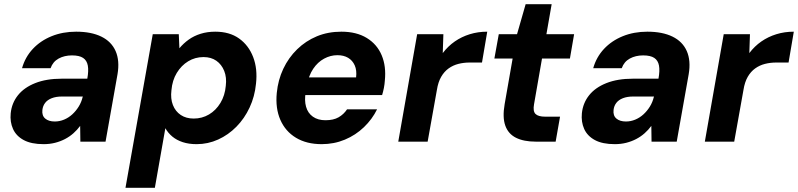

<svg xmlns="http://www.w3.org/2000/svg" viewBox="-20 -675 3803 915"><path d="M188 12Q129 12 93 -7.5Q57 -27 42 -60.5Q27 -94 31 -135Q36 -184 65.5 -221Q95 -258 148 -279Q201 -300 274 -300H396Q403 -338 398.5 -362.5Q394 -387 376 -399Q358 -411 323 -411Q287 -411 259.5 -396Q232 -381 221 -350H85Q100 -403 136.5 -442Q173 -481 226 -502.5Q279 -524 343 -524Q415 -524 463 -500.5Q511 -477 531 -431.5Q551 -386 540 -321L483 0H363L362 -75Q348 -56 330 -40Q312 -24 290 -12.5Q268 -1 242.5 5.5Q217 12 188 12ZM241 -96Q264 -96 285.5 -105Q307 -114 324.5 -130Q342 -146 355 -167Q368 -188 374 -213L375 -215H275Q247 -215 226.5 -207Q206 -199 195 -184.5Q184 -170 182 -151Q179 -124 195.5 -110Q212 -96 241 -96Z M578 220 708 -512H832L835 -445Q854 -468 879 -486Q904 -504 936 -514Q968 -524 1006 -524Q1074 -524 1119.5 -491.5Q1165 -459 1186.5 -403Q1208 -347 1200 -276Q1194 -215 1169.5 -162.5Q1145 -110 1106.5 -71Q1068 -32 1019.5 -10Q971 12 917 12Q880 12 851 2.5Q822 -7 801.5 -24Q781 -41 768 -64L718 220ZM903 -110Q943 -110 976 -129.5Q1009 -149 1030.5 -184.5Q1052 -220 1056 -266Q1061 -306 1048.5 -337Q1036 -368 1011 -385.5Q986 -403 950 -403Q910 -403 877 -383Q844 -363 822.5 -327.5Q801 -292 797 -245Q792 -205 804 -174.5Q816 -144 841.5 -127Q867 -110 903 -110Z M1513 12Q1441 12 1390.5 -18.5Q1340 -49 1316 -104Q1292 -159 1299 -232Q1305 -294 1330 -347Q1355 -400 1396 -440Q1437 -480 1490 -502Q1543 -524 1607 -524Q1679 -524 1728 -494Q1777 -464 1799 -411.5Q1821 -359 1814 -291Q1813 -274 1809.5 -256Q1806 -238 1801 -222H1396L1411 -306H1677Q1681 -340 1670.5 -363.5Q1660 -387 1639 -399.5Q1618 -412 1588 -412Q1555 -412 1524.5 -395.5Q1494 -379 1472.5 -347Q1451 -315 1442 -266L1437 -236Q1430 -197 1438.5 -166.5Q1447 -136 1471 -119Q1495 -102 1531 -102Q1569 -102 1593.5 -116Q1618 -130 1634 -154H1777Q1754 -107 1714.5 -69Q1675 -31 1623.5 -9.5Q1572 12 1513 12Z M1878 0 1968 -512H2093L2090 -422Q2115 -455 2147.5 -477.5Q2180 -500 2219 -512Q2258 -524 2302 -524L2277 -377H2218Q2190 -377 2164.5 -370.5Q2139 -364 2118 -349Q2097 -334 2082.5 -309Q2068 -284 2062 -246L2018 0Z M2533 0Q2476 0 2439 -18.5Q2402 -37 2388 -76.5Q2374 -116 2385 -179L2423 -396H2336L2357 -512H2444L2485 -655H2609L2584 -512H2716L2696 -396H2563L2525 -178Q2519 -145 2532 -132Q2545 -119 2578 -119H2649L2628 0Z M2910 12Q2851 12 2815 -7.5Q2779 -27 2764 -60.5Q2749 -94 2753 -135Q2758 -184 2787.5 -221Q2817 -258 2870 -279Q2923 -300 2996 -300H3118Q3125 -338 3120.5 -362.5Q3116 -387 3098 -399Q3080 -411 3045 -411Q3009 -411 2981.5 -396Q2954 -381 2943 -350H2807Q2822 -403 2858.5 -442Q2895 -481 2948 -502.5Q3001 -524 3065 -524Q3137 -524 3185 -500.5Q3233 -477 3253 -431.5Q3273 -386 3262 -321L3205 0H3085L3084 -75Q3070 -56 3052 -40Q3034 -24 3012 -12.5Q2990 -1 2964.5 5.5Q2939 12 2910 12ZM2963 -96Q2986 -96 3007.5 -105Q3029 -114 3046.5 -130Q3064 -146 3077 -167Q3090 -188 3096 -213L3097 -215H2997Q2969 -215 2948.5 -207Q2928 -199 2917 -184.5Q2906 -170 2904 -151Q2901 -124 2917.5 -110Q2934 -96 2963 -96Z M3339 0 3429 -512H3554L3551 -422Q3576 -455 3608.5 -477.5Q3641 -500 3680 -512Q3719 -524 3763 -524L3738 -377H3679Q3651 -377 3625.5 -370.5Q3600 -364 3579 -349Q3558 -334 3543.5 -309Q3529 -284 3523 -246L3479 0Z"/></svg>

Font: DM Sans 12pt ExtraBold
Style: Italic
Weight: 800
Italic angle: -10°
Version: Version 4.004;gftools[0.9.30]